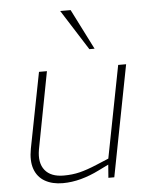

<svg xmlns="http://www.w3.org/2000/svg" viewBox="-53 -792 662 843"><g transform="rotate(-5 277.5 -371.0)"><path d="M190 6Q144 6 111.5 -12.5Q79 -31 66 -67.5Q53 -104 63 -157L128 -490H163L98 -150Q88 -92 114 -59.5Q140 -27 197 -27Q235 -27 267.5 -35Q300 -43 343 -61L398 -84L477 -490H512L417 0H391L396 -66L402 -61L351 -36Q311 -16 270.5 -5Q230 6 190 6ZM357 -570 244 -748H290L380 -570Z"/></g></svg>

Font: REM Medium Thin
Style: Italic
Weight: 250
Italic angle: -11°
Version: Version 1.005;gftools[0.9.28]